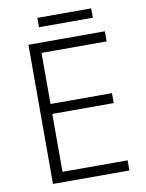

<svg xmlns="http://www.w3.org/2000/svg" viewBox="-92 -905 737 970"><g transform="rotate(-10 276.5 -420.0)"><path d="M492 0H100V-714H492V-662H158V-400H473V-349H158V-52H492ZM444 -840V-792H168V-840Z"/></g></svg>

Font: BC Sans Light
Style: Regular
Weight: 300
Designer: Monotype Design Team
Foundry: Monotype Imaging Inc.
Version: Version 2.000;GOOG;noto-source:20170915:90ef993387c0